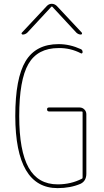

<svg xmlns="http://www.w3.org/2000/svg" viewBox="-20 -970 540 1000"><path d="M280.3 9.8Q60.5 9.8 59.6 -365.2Q59.6 -562.5 113.3 -651.4Q167 -740.2 285.2 -740.2Q343.8 -740.2 401.4 -713.9Q410.2 -710 410.2 -698.2Q410.2 -694.3 407.2 -692.4Q404.3 -690.4 401.4 -692.4Q346.7 -720.7 285.2 -719.7Q175.8 -719.7 127.9 -636.7Q80.1 -553.7 80.1 -365.2Q80.1 -184.6 128.9 -97.2Q177.7 -9.8 280.3 -9.8Q349.6 -9.8 406.2 -39.1Q410.2 -40 410.2 -45.9V-384.8Q410.2 -389.6 405.3 -389.6H235.4Q225.6 -389.6 225.1 -399.9Q224.6 -410.2 235.4 -410.2H394.5Q409.2 -410.2 419.4 -399.9Q429.7 -389.6 429.7 -375V-65.4Q429.7 -27.3 399.4 -12.7Q346.7 9.8 280.3 9.8ZM98.6 -790Q94.7 -790 92.8 -793.5Q90.8 -796.9 93.8 -799.8L224.6 -939.5Q235.4 -950.2 249.5 -950.2Q263.7 -950.2 275.4 -939.5L406.2 -799.8Q408.2 -796.9 406.7 -793.5Q405.3 -790 401.4 -790Q388.7 -790 377.9 -799.8L252 -935.5H250H248L122.1 -799.8Q111.3 -790 98.6 -790Z"/></svg>

Font: Rounded-X Mgen+ 2m thin
Style: Regular
Weight: 100
Designer: [Source Han Sans]
Ryoko NISHIZUKA  (kana & ideographs); Paul D. Hunt (Latin, Greek & Cyrillic); Wenlong ZHANG  (bopomofo
Version: Version 1.059.20150602